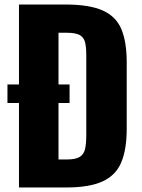

<svg xmlns="http://www.w3.org/2000/svg" viewBox="-20 -830 629 850"><path d="M64 0V-374H13V-456H64V-810H269Q376 -810 435 -783.5Q494 -757 517.5 -700.5Q541 -644 541 -554V-260Q541 -169 517 -111.5Q493 -54 434.5 -27Q376 0 272 0ZM239 -124H275Q316 -124 334 -136Q352 -148 357 -172Q362 -196 362 -232V-585Q362 -621 356.5 -643Q351 -665 332.5 -675Q314 -685 275 -685H239V-456H288V-374H239Z"/></svg>

Font: Oswald
Style: Bold
Weight: 700
Designer: Vernon Adams
Foundry: Vernon Adams
Version: Version 4.103;gftools[0.9.33.dev8+g029e19f]